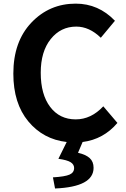

<svg xmlns="http://www.w3.org/2000/svg" viewBox="-20 -774 696 1061"><path d="M550.8 -186.5 628.9 -94.7Q551.8 -3.9 436.5 10.7L411.1 70.3Q454.1 80.1 475.6 99.6Q497.1 119.1 497.1 153.3Q497.1 258.8 284.2 267.6L272.5 206.1Q338.9 202.1 364.3 190.9Q389.6 179.7 389.6 154.3Q389.6 134.8 370.6 122.6Q351.6 110.4 302.7 103.5L348.6 10.7Q218.8 -3.9 136.2 -103.5Q53.7 -203.1 53.7 -367.2Q53.7 -543.9 153.3 -648.9Q252.9 -753.9 398.4 -753.9Q524.4 -753.9 615.2 -659.2L537.1 -565.4Q473.6 -627 401.4 -627Q315.4 -627 260.3 -558.1Q205.1 -489.3 205.1 -372.1Q205.1 -252 257.3 -183.1Q309.6 -114.3 398.4 -114.3Q483.4 -114.3 550.8 -186.5Z"/></svg>

Font: Nasu
Style: Bold
Weight: 700
Designer: Ryoko NISHIZUKA (kana &amp; ideographs); Paul D. Hunt (Latin, Greek &amp; Cyrillic); Wenlong ZHANG (bopomofo); Sandoll C
Version: Version 2014.1215